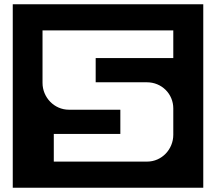

<svg xmlns="http://www.w3.org/2000/svg" viewBox="-20 -760 1016 903"><path d="M936 123V-740H40V123ZM795 -126C795 -58 741 0 672 0H233V-130H546V-244H304C235 -244 180 -302 180 -370V-617H795V-487H430V-373H671C740 -373 795 -319 795 -250Z"/></svg>

Font: Takraf VEB
Style: Regular
Weight: 400
Designer: Jan Sonntag
Foundry: Jan Sonntag | S FONTS | www.sonntag.nl
Version: Version 2.001